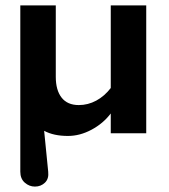

<svg xmlns="http://www.w3.org/2000/svg" viewBox="-20 -492 625 709"><path d="M55 -472H186V-208Q186 -159 207.5 -131.5Q229 -104 271 -104Q305 -104 335.5 -120.5Q366 -137 389 -167V-472H520V0H389V-73Q361 -36 318 -13Q275 10 231 10Q178 10 143 -9L158 142Q161 168 146 182.5Q131 197 109 197Q88 197 71.5 182.5Q55 168 55 142Z"/></svg>

Font: Madhuban SemiBold
Style: Regular
Weight: 600
Designer: jaikishan Patel
Foundry: MagicType
Version: Version 1.000